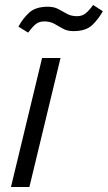

<svg xmlns="http://www.w3.org/2000/svg" viewBox="-20 -751 433 771"><path d="M24 0 149 -518H223L98 0ZM93 -620 54 -644Q71 -676 97 -700Q123 -724 172 -724Q197 -724 214.5 -714.5Q232 -705 249 -695.5Q266 -686 289 -686Q310 -686 324 -697.5Q338 -709 354 -731L393 -706Q376 -675 350.5 -650.5Q325 -626 275 -626Q250 -626 232.5 -636Q215 -646 198 -655.5Q181 -665 158 -665Q137 -665 123.5 -654Q110 -643 93 -620Z"/></svg>

Font: Ubuntu Sans
Style: Italic
Weight: 400
Italic angle: -13.5°
Designer: Dalton Maag Ltd
Foundry: Dalton Maag Ltd
Version: Version 1.006